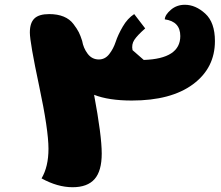

<svg xmlns="http://www.w3.org/2000/svg" viewBox="-20 -759 926 804"><path d="M284 25Q221 25 154 -12Q183 -61 183 -136Q183 -215 144 -398.5Q105 -582 105 -623Q105 -663 124 -681.5Q143 -700 186 -700Q221 -700 246.5 -689.5Q272 -679 287.5 -658.5Q303 -638 310 -624Q317 -610 324 -588Q329 -558 347 -534Q365 -510 394 -510Q420 -510 437.5 -532.5Q455 -555 464.5 -584Q474 -613 494 -647.5Q514 -682 542 -700L588 -640Q555 -611 542.5 -592Q530 -573 535 -549L582 -508Q735 -513 735 -608Q735 -669 670 -678Q671 -697 695.5 -718Q720 -739 754 -739Q799 -739 839.5 -702Q880 -665 880 -587Q880 -474 788 -406Q696 -338 532 -338Q435 -338 374 -362Q406 -191 406 -116Q406 -43 376 -9Q346 25 284 25Z"/></svg>

Font: Lemonada
Style: Bold
Weight: 700
Designer: Mohamed Gaber (Arabic), Eduardo Tunni (Latin)
Foundry: Kief Type Foundry
Version: Version 4.004